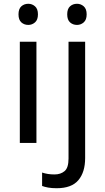

<svg xmlns="http://www.w3.org/2000/svg" viewBox="-20 -757 556 1017"><path d="M130 -737Q150 -737 165.5 -723.5Q181 -710 181 -681Q181 -652 165.5 -638.5Q150 -625 130 -625Q108 -625 93 -638.5Q78 -652 78 -681Q78 -710 93 -723.5Q108 -737 130 -737ZM173 -536V0H85V-536ZM336 -681Q336 -710 351 -723.5Q366 -737 388 -737Q408 -737 423.5 -723.5Q439 -710 439 -681Q439 -652 423.5 -638.5Q408 -625 388 -625Q366 -625 351 -638.5Q336 -652 336 -681ZM280 240Q254 240 235 236.5Q216 233 203 228V157Q218 162 234 164.5Q250 167 269 167Q301 167 322 149.5Q343 132 343 83V-536H431V80Q431 155 395 197.5Q359 240 280 240Z"/></svg>

Font: BC Sans
Style: Regular
Weight: 400
Designer: Monotype Design Team
Province of B.C.
Foundry: Monotype Imaging Inc.
Version: Version 2.000;GOOG;noto-source:20170915:90ef993387c0